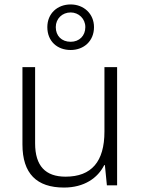

<svg xmlns="http://www.w3.org/2000/svg" viewBox="-20 -885 636 864"><path d="M298 -660C357 -660 403 -700 403 -763C403 -823 357 -865 298 -865C238 -865 193 -824 193 -763C193 -699 238 -660 298 -660ZM298 -697C257 -697 231 -724 231 -763C231 -801 260 -829 298 -829C334 -829 364 -801 364 -763C364 -724 337 -697 298 -697ZM507 -583H450V-293C450 -158 392 -90 275 -90C185 -90 138 -138 138 -240V-583H81V-235C81 -104 145 -41 268 -41C359 -41 420 -84 449 -142H452L461 -51H507Z"/></svg>

Font: Noto Sans Tamil UI Light
Style: Regular
Weight: 300
Designer: Jelle Bosma - Monotype Design Team
Foundry: Monotype Imaging Inc.
Version: Version 2.004